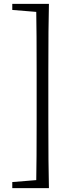

<svg xmlns="http://www.w3.org/2000/svg" viewBox="-20 -793 377 985"><path d="M228 -430V-171Q228 58 231 172H43V141L166 131Q168 32 168 -171V-430Q168 -632 166 -732L43 -742V-773H231Q228 -661 228 -430Z"/></svg>

Font: GL-CurulMinamoto Light
Style: Regular
Weight: 300
Designer: Eunice (kana); Ryoko NISHIZUKA 西塚涼子 (ideographs); Frank Grießhammer (Latin, Greek & Cyrillic); Wenlong ZHANG
Foundry: Gutenberg Labo; Adobe
Version: Version 1.002